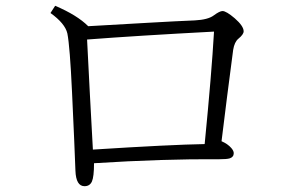

<svg xmlns="http://www.w3.org/2000/svg" viewBox="-20 -683 1040 661"><path d="M742.7 -196.8Q764.2 -187.5 776.4 -173.3Q784.7 -163.6 784.7 -155.8Q784.7 -142.1 770.5 -137.7Q760.7 -134.8 735.8 -134.8Q543 -136.2 303.7 -121.1Q303.7 -74.2 296.4 -58.1Q289.1 -42 271 -42Q241.7 -42 239.7 -95.2Q236.8 -176.8 228 -365.2Q220.7 -523.4 211.9 -567.9Q204.1 -602.1 153.8 -638.2L169.9 -663.1Q245.6 -630.9 283.7 -592.8Q330.1 -595.2 488.3 -604.5Q590.3 -610.4 650.9 -612.8Q696.3 -615.2 715.8 -629.9Q736.3 -645 746.1 -645Q758.8 -645 788.1 -620.1Q818.8 -593.3 818.8 -575.2Q818.8 -564.5 800.8 -549.8Q787.1 -538.6 782.7 -511.2Q760.7 -344.7 742.7 -196.8ZM684.6 -187Q708.5 -429.7 716.8 -574.2Q450.7 -560.1 279.8 -546.9Q289.1 -359.9 299.8 -168Q568.4 -185.1 684.6 -187Z"/></svg>

Font: I.Ming
Style: Regular
Weight: 400
Designer: Ichiten Fonts Project
Version: Version 6.11; Dec 27, 2019